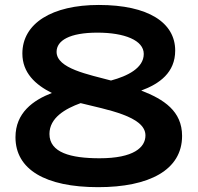

<svg xmlns="http://www.w3.org/2000/svg" viewBox="-20 -762 818 794"><path d="M388.5 -741.5C195 -741.5 72.5 -665.5 72.5 -540.5C72.5 -461.5 125.5 -412 194.5 -377.5C117 -347.5 44 -295.5 44 -194.5C44 -61.5 167 12 386 12C595.5 12 733 -58 733 -200C733 -302.5 657.5 -351.5 564 -387.5C640 -415.5 704.5 -462 704.5 -553C704.5 -668 594 -741.5 388.5 -741.5ZM184.5 -208C184.5 -275 250 -312.5 313.5 -335.5C420.5 -308.5 581.5 -281.5 581.5 -202C581.5 -152.5 533 -107.5 392 -107.5C272 -107.5 184.5 -131 184.5 -208ZM214 -547.5C214 -594 267 -627 383 -627C494.5 -627 574.5 -595.5 574.5 -539C574.5 -480.5 507.5 -447.5 439 -429C346.5 -454 214 -478.5 214 -547.5Z"/></svg>

Font: Monaspace Neon Wide
Style: Bold
Weight: 700
Width: 7
Designer: Riley Cran & the Lettermatic Team
Foundry: Lettermatic
Version: Version 1.000 (Monaspace Neon)